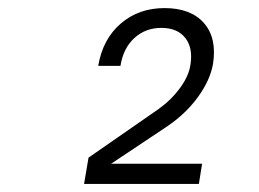

<svg xmlns="http://www.w3.org/2000/svg" viewBox="-20 -860 640 475"><path d="M188 -405 199 -470 372 -590Q404 -613 425.5 -642.5Q447 -672 451 -699Q458 -741 438.5 -766Q419 -791 379 -791Q340 -791 312.5 -766Q285 -741 278 -697H223Q234 -763 278.5 -801.5Q323 -840 387 -840Q452 -840 484.5 -803Q517 -766 507 -702Q500 -662 470.5 -621Q441 -580 396 -549L255 -455H480L472 -405Z"/></svg>

Font: NKDuy Mono ExtraLight
Style: Italic
Weight: 200
Italic angle: -9°
Monospace: yes
Designer: NKDuy
Foundry: NKDuy
Version: Version 2.251; ttfautohint (v1.8.4.7-5d5b)